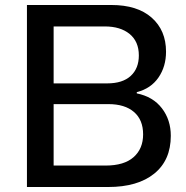

<svg xmlns="http://www.w3.org/2000/svg" viewBox="-20 -749 745 769"><path d="M87.9 0V-729H425.8Q530.3 -729 587.6 -678.2Q645 -627.4 645 -542Q645 -482.4 614.7 -438.5Q584.5 -394.5 527.8 -379.9V-375Q592.8 -361.8 628.4 -315.4Q664.1 -269 664.1 -205.1Q664.1 -107.4 597.9 -53.7Q531.7 0 413.1 0ZM194.8 -85.9H402.8Q477.1 -85.9 515.1 -119.6Q553.2 -153.3 553.2 -210.9Q553.2 -269 516.6 -300.5Q480 -332 414.1 -332H194.8ZM194.8 -415H409.2Q471.2 -415 503.7 -445.1Q536.1 -475.1 536.1 -526.9Q536.1 -582.5 499.3 -612.8Q462.4 -643.1 399.9 -643.1H194.8Z"/></svg>

Font: Lumene Sans Medium
Style: Regular
Weight: 500
Designer: Deni Anggara
Version: Version 1.003;Glyphs 3.1.2 (3151)